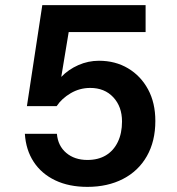

<svg xmlns="http://www.w3.org/2000/svg" viewBox="-20 -718 690 749"><path d="M321 11Q249 11 195.5 -14.5Q142 -40 111.5 -86.5Q81 -133 77 -196H202Q206 -149 238.5 -121.5Q271 -94 321 -94Q363 -94 393 -112Q423 -130 439.5 -164Q456 -198 456 -244Q456 -302 422 -338.5Q388 -375 332 -375Q291 -375 256 -354.5Q221 -334 201 -304H85L145 -698H548V-593H248L219 -418Q247 -447 285.5 -464Q324 -481 366 -481Q430 -481 479.5 -451.5Q529 -422 557.5 -369.5Q586 -317 586 -246Q586 -167 553 -109Q520 -51 460 -20Q400 11 321 11Z"/></svg>

Font: Azeret Mono Medium
Style: Regular
Weight: 500
Designer: Martin Vácha
Foundry: Displaay
Version: Version 1.002